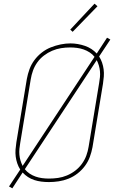

<svg xmlns="http://www.w3.org/2000/svg" viewBox="-20 -982 640 1044"><path d="M47 42 29 32 90 -60Q80 -76 74 -93.5Q68 -111 65.5 -130Q63 -149 64.5 -169Q66 -189 69 -208L126 -553Q131 -580 140.5 -606Q150 -632 167 -655Q184 -678 207 -696Q230 -714 256.5 -724.5Q283 -735 310 -740.5Q337 -746 363 -746Q383 -746 403 -742.5Q423 -739 442 -732.5Q461 -726 477 -715.5Q493 -705 506 -691L562 -777L580 -767L519 -675Q529 -659 535 -641.5Q541 -624 543.5 -605Q546 -586 544.5 -566Q543 -546 540 -527L483 -182Q478 -155 468.5 -129Q459 -103 442 -80Q425 -57 402 -39Q379 -21 352.5 -10.5Q326 0 299 4Q272 8 246 8Q225 8 205 5.5Q185 3 166.5 -3Q148 -9 132 -19.5Q116 -30 103 -44ZM103 -80 494 -673Q494 -673 494 -673Q494 -673 494 -673Q483 -687 467.5 -697Q452 -707 435 -713Q418 -719 399 -721.5Q380 -724 361 -724Q336 -724 311.5 -720Q287 -716 263.5 -706Q240 -696 219 -680Q198 -664 183 -643Q168 -622 159.5 -598.5Q151 -575 147 -550L90 -205Q87 -189 85.5 -172.5Q84 -156 85.5 -140Q87 -124 91.5 -109Q96 -94 103 -80ZM246 -11Q271 -11 295.5 -14.5Q320 -18 344 -28Q368 -38 389 -54Q410 -70 425.5 -91.5Q441 -113 449.5 -136.5Q458 -160 462 -185L519 -530Q522 -546 523.5 -562.5Q525 -579 523.5 -595Q522 -611 517.5 -626Q513 -641 506 -655L115 -62Q115 -62 115 -62Q115 -62 115 -62Q126 -48 141 -38Q156 -28 173 -22Q190 -16 208.5 -13.5Q227 -11 246 -11ZM375 -809 362 -821 494 -962 510 -948Z"/></svg>

Font: Iosevka Curly ThExObl
Style: Regular
Weight: 100
Width: 7
Italic angle: -9°
Monospace: yes
Designer: Belleve Invis
Foundry: Belleve Invis
Version: Version 11.1.0; ttfautohint (v1.8.3)